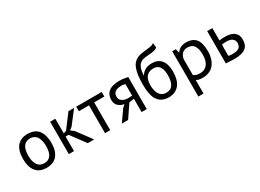

<svg xmlns="http://www.w3.org/2000/svg" viewBox="-29 -1511 3405 2510"><g transform="rotate(-30 1674.0 -256.0)"><path d="M60.5 -138.7Q66.4 -115.2 76.2 -94.7Q85.9 -74.2 99.6 -57.6Q113.3 -41 128.9 -27.3Q145.5 -14.6 166 -5.9Q186.5 2.9 210 6.8Q234.4 11.7 261.7 11.7Q312.5 11.7 352.5 -4.9Q392.6 -20.5 419.9 -53.7Q447.3 -86.9 461.9 -133.8Q475.6 -181.6 475.6 -244.1Q475.6 -272.5 471.7 -298.8Q468.8 -325.2 462.9 -348.6Q456.1 -372.1 446.3 -392.6Q436.5 -413.1 423.8 -429.7Q410.2 -446.3 393.6 -460Q377 -472.7 356.4 -481.4Q335.9 -490.2 312.5 -494.1Q289.1 -499 261.7 -499Q210 -499 169.9 -482.4Q129.9 -466.8 102.5 -433.6Q75.2 -400.4 61.5 -353.5Q47.9 -305.7 47.9 -243.2Q47.9 -214.8 50.8 -188.5Q53.7 -162.1 60.5 -138.7ZM261.7 -431.6Q279.3 -431.6 294.9 -427.7Q310.5 -422.9 323.2 -416Q335.9 -408.2 345.7 -398.4Q356.4 -388.7 364.3 -376Q371.1 -362.3 377 -347.7Q382.8 -333 386.7 -316.4Q390.6 -298.8 392.6 -281.2Q394.5 -262.7 394.5 -244.1Q394.5 -149.4 361.3 -102.5Q328.1 -55.7 261.7 -56.6Q243.2 -56.6 228.5 -60.5Q212.9 -64.5 200.2 -72.3Q187.5 -79.1 176.8 -89.8Q166 -99.6 159.2 -113.3Q151.4 -126 145.5 -140.6Q139.6 -155.3 135.7 -172.9Q131.8 -189.5 130.9 -207Q128.9 -224.6 128.9 -244.1Q128.9 -337.9 162.1 -384.8Q195.3 -431.6 261.7 -431.6Z M884.8 0Q909.2 0 981.4 0Q940.4 -54.7 818.4 -220.7Q805.7 -230.5 767.6 -259.8Q777.3 -267.6 808.6 -292Q846.7 -340.8 960 -488.3Q938.5 -488.3 875 -488.3Q835.9 -436.5 718.8 -281.2Q708 -277.3 676.8 -267.6Q676.8 -322.3 676.8 -488.3Q657.2 -488.3 598.6 -488.3Q598.6 -366.2 598.6 0Q618.2 0 676.8 0Q676.8 -54.7 676.8 -219.7Q687.5 -219.7 721.7 -219.7Q762.7 -165 884.8 0Z M1377 -488.3Q1281.2 -488.3 992.2 -488.3Q992.2 -470.7 992.2 -419.9Q1030.3 -419.9 1145.5 -419.9Q1145.5 -315.4 1145.5 0Q1165 0 1223.6 0Q1223.6 -105.5 1223.6 -419.9Q1261.7 -419.9 1377 -419.9Q1377 -437.5 1377 -488.3Z M1697.3 0Q1716.8 0 1775.4 0Q1775.4 -121.1 1775.4 -484.4Q1759.8 -487.3 1745.1 -489.3Q1729.5 -492.2 1713.9 -495.1Q1698.2 -497.1 1680.7 -499Q1664.1 -500 1646.5 -500Q1621.1 -500 1599.6 -497.1Q1577.1 -495.1 1558.6 -490.2Q1539.1 -486.3 1522.5 -478.5Q1504.9 -471.7 1491.2 -460.9Q1476.6 -450.2 1465.8 -437.5Q1455.1 -424.8 1447.3 -409.2Q1440.4 -392.6 1436.5 -374Q1432.6 -355.5 1432.6 -334Q1432.6 -305.7 1441.4 -282.2Q1450.2 -259.8 1467.8 -243.2Q1485.4 -227.5 1506.8 -216.8Q1529.3 -206.1 1554.7 -202.1Q1542 -190.4 1515.6 -166Q1486.3 -124 1398.4 1Q1421.9 1 1493.2 1Q1525.4 -46.9 1622.1 -189.5Q1640.6 -192.4 1697.3 -201.2Q1697.3 -188.5 1697.3 -164.1Q1697.3 -138.7 1697.3 -100.6Q1697.3 -62.5 1697.3 -37.1Q1697.3 -12.7 1697.3 0ZM1697.3 -247.1Q1687.5 -247.1 1679.7 -247.1Q1671.9 -246.1 1667 -246.1Q1661.1 -246.1 1657.2 -246.1Q1653.3 -245.1 1650.4 -245.1Q1647.5 -245.1 1642.6 -245.1Q1641.6 -245.1 1639.6 -245.1Q1611.3 -245.1 1587.9 -251Q1565.4 -257.8 1547.9 -269.5Q1530.3 -281.2 1521.5 -297.9Q1513.7 -315.4 1513.7 -336.9Q1513.7 -362.3 1521.5 -379.9Q1529.3 -397.5 1545.9 -408.2Q1562.5 -419.9 1585.9 -425.8Q1610.4 -430.7 1641.6 -430.7Q1647.5 -430.7 1654.3 -430.7Q1661.1 -430.7 1668.9 -428.7Q1676.8 -426.8 1683.6 -425.8Q1690.4 -423.8 1697.3 -420.9Q1697.3 -387.7 1697.3 -358.4Q1697.3 -328.1 1697.3 -301.8Q1697.3 -286.1 1697.3 -273.4Q1697.3 -259.8 1697.3 -247.1Z M1960 -401.4Q1961.9 -432.6 1966.8 -458Q1970.7 -484.4 1977.5 -502.9Q1984.4 -521.5 1993.2 -537.1Q2002 -551.8 2013.7 -561.5Q2025.4 -572.3 2039.1 -580.1Q2052.7 -586.9 2068.4 -590.8Q2084 -594.7 2102.5 -596.7Q2121.1 -598.6 2142.6 -600.6Q2157.2 -602.5 2170.9 -603.5Q2183.6 -603.5 2195.3 -605.5Q2207 -607.4 2216.8 -609.4Q2226.6 -611.3 2235.4 -612.3Q2243.2 -614.3 2251 -617.2Q2257.8 -619.1 2263.7 -622.1Q2269.5 -625 2274.4 -628.9Q2280.3 -632.8 2285.2 -636.7Q2282.2 -660.2 2276.4 -707Q2267.6 -699.2 2255.9 -693.4Q2244.1 -687.5 2229.5 -684.6Q2214.8 -681.6 2195.3 -678.7Q2174.8 -675.8 2150.4 -673.8Q2130.9 -671.9 2112.3 -668.9Q2093.8 -667 2077.1 -664.1Q2059.6 -661.1 2043.9 -656.2Q2028.3 -650.4 2013.7 -643.6Q1999 -636.7 1986.3 -627Q1973.6 -617.2 1961.9 -605.5Q1950.2 -592.8 1940.4 -577.1Q1930.7 -560.5 1922.9 -540Q1915 -519.5 1909.2 -494.1Q1902.3 -468.8 1898.4 -439.5Q1894.5 -409.2 1892.6 -374Q1890.6 -337.9 1890.6 -295.9Q1890.6 -215.8 1904.3 -157.2Q1917 -98.6 1944.3 -62.5Q1970.7 -25.4 2010.7 -6.8Q2051.8 11.7 2105.5 11.7Q2155.3 11.7 2194.3 -4.9Q2233.4 -22.5 2261.7 -55.7Q2290 -88.9 2303.7 -138.7Q2318.4 -189.5 2318.4 -254.9Q2318.4 -312.5 2305.7 -355.5Q2293.9 -398.4 2269.5 -427.7Q2245.1 -457 2210.9 -471.7Q2176.8 -486.3 2131.8 -486.3Q2102.5 -486.3 2078.1 -481.4Q2053.7 -476.6 2034.2 -466.8Q2014.6 -457 1997.1 -441.4Q1979.5 -424.8 1962.9 -401.4Q1961.9 -401.4 1960 -401.4ZM2006.8 -373Q2024.4 -395.5 2052.7 -407.2Q2080.1 -418 2118.2 -418Q2133.8 -418 2146.5 -415Q2160.2 -411.1 2170.9 -405.3Q2182.6 -399.4 2191.4 -390.6Q2201.2 -381.8 2208 -370.1Q2215.8 -358.4 2220.7 -344.7Q2226.6 -332 2229.5 -316.4Q2233.4 -300.8 2234.4 -283.2Q2236.3 -266.6 2236.3 -248Q2236.3 -200.2 2228.5 -165Q2219.7 -128.9 2204.1 -104.5Q2188.5 -80.1 2163.1 -68.4Q2137.7 -56.6 2103.5 -56.6Q2086.9 -56.6 2072.3 -60.5Q2057.6 -63.5 2044.9 -71.3Q2031.2 -79.1 2021.5 -88.9Q2010.7 -97.7 2002.9 -111.3Q1995.1 -124 1989.3 -139.6Q1983.4 -154.3 1979.5 -171.9Q1975.6 -188.5 1973.6 -206.1Q1971.7 -223.6 1971.7 -243.2Q1971.7 -286.1 1980.5 -318.4Q1989.3 -350.6 2006.8 -373Z M2441.4 195.3Q2460.9 195.3 2519.5 195.3Q2519.5 144.5 2519.5 -7.8Q2531.2 -2 2543 2Q2553.7 5.9 2564.5 7.8Q2575.2 9.8 2588.9 10.7Q2603.5 11.7 2622.1 11.7Q2647.5 11.7 2669.9 6.8Q2693.4 2.9 2713.9 -6.8Q2734.4 -15.6 2752.9 -28.3Q2770.5 -42 2785.2 -59.6Q2799.8 -76.2 2810.5 -96.7Q2822.3 -117.2 2830.1 -142.6Q2837.9 -167 2842.8 -195.3Q2846.7 -222.7 2846.7 -253.9Q2846.7 -319.3 2835 -366.2Q2822.3 -413.1 2798.8 -441.4Q2774.4 -470.7 2738.3 -484.4Q2701.2 -499 2652.3 -499Q2629.9 -499 2609.4 -494.1Q2588.9 -490.2 2571.3 -481.4Q2553.7 -472.7 2539.1 -460Q2524.4 -446.3 2513.7 -429.7Q2512.7 -429.7 2509.8 -429.7Q2505.9 -444.3 2495.1 -488.3Q2481.4 -488.3 2441.4 -488.3Q2441.4 -445.3 2441.4 -360.4Q2441.4 -274.4 2441.4 -146.5Q2441.4 -18.6 2441.4 67.4Q2441.4 153.3 2441.4 195.3ZM2697.3 -418.9Q2709 -412.1 2718.8 -403.3Q2729.5 -394.5 2736.3 -382.8Q2743.2 -371.1 2749 -357.4Q2754.9 -342.8 2758.8 -327.1Q2761.7 -311.5 2763.7 -293Q2765.6 -274.4 2765.6 -254.9Q2765.6 -206.1 2755.9 -168.9Q2745.1 -130.9 2725.6 -106.4Q2706.1 -82 2679.7 -69.3Q2653.3 -56.6 2619.1 -56.6Q2600.6 -56.6 2585 -58.6Q2570.3 -59.6 2559.6 -63.5Q2547.9 -67.4 2538.1 -72.3Q2528.3 -77.1 2519.5 -85Q2519.5 -166 2519.5 -327.1Q2525.4 -353.5 2535.2 -373Q2544.9 -391.6 2559.6 -405.3Q2574.2 -418.9 2593.8 -424.8Q2613.3 -431.6 2638.7 -431.6Q2656.2 -431.6 2670.9 -427.7Q2685.5 -424.8 2697.3 -418.9Z M3047.9 -237.3Q3055.7 -239.3 3064.5 -241.2Q3073.2 -242.2 3083 -243.2Q3092.8 -243.2 3102.5 -244.1Q3111.3 -244.1 3119.1 -244.1Q3150.4 -244.1 3171.9 -237.3Q3194.3 -231.4 3208 -218.8Q3222.7 -206.1 3229.5 -189.5Q3236.3 -173.8 3236.3 -154.3Q3236.3 -132.8 3228.5 -115.2Q3221.7 -97.7 3207 -85.9Q3192.4 -74.2 3169.9 -68.4Q3146.5 -62.5 3116.2 -62.5Q3099.6 -62.5 3083 -63.5Q3065.4 -65.4 3046.9 -68.4Q3046.9 -100.6 3046.9 -128.9Q3046.9 -158.2 3046.9 -183.6Q3047.9 -198.2 3047.9 -211.9Q3047.9 -225.6 3047.9 -237.3ZM3046.9 -488.3Q3027.3 -488.3 2968.8 -488.3Q2968.8 -366.2 2968.8 0Q3002 2.9 3035.2 3.9Q3067.4 5.9 3098.6 5.9Q3155.3 5.9 3196.3 -3.9Q3238.3 -13.7 3264.6 -34.2Q3291 -53.7 3304.7 -85.9Q3317.4 -118.2 3317.4 -163.1Q3317.4 -177.7 3315.4 -192.4Q3312.5 -206.1 3307.6 -219.7Q3303.7 -233.4 3294.9 -244.1Q3287.1 -255.9 3275.4 -265.6Q3265.6 -276.4 3251 -283.2Q3236.3 -291 3218.8 -296.9Q3201.2 -302.7 3179.7 -305.7Q3158.2 -307.6 3132.8 -307.6Q3123 -307.6 3113.3 -307.6Q3102.5 -307.6 3091.8 -306.6Q3082 -305.7 3070.3 -304.7Q3058.6 -302.7 3046.9 -300.8Q3046.9 -363.3 3046.9 -488.3Z"/></g></svg>

Font: Aptus Gothic JP
Style: Medium
Weight: 400
Designer: Fuminori Ogawa / Motoya
Version: Version 1